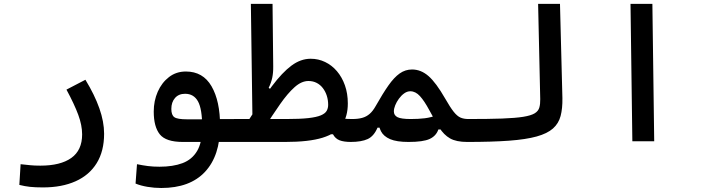

<svg xmlns="http://www.w3.org/2000/svg" viewBox="-20 -713 3556 969"><path d="M196.8 232.9Q157.7 232.9 131.3 230Q105 227.1 77.6 220.2L84 115.7Q111.8 118.7 132.6 120.8Q153.3 123 183.6 123Q285.2 123 339.8 84.2Q394.5 45.4 394.5 -34.7Q394.5 -80.6 375 -133.5Q355.5 -186.5 315.4 -260.7L411.1 -310.5Q457.5 -234.4 481.4 -166.5Q505.4 -98.6 505.4 -38.1Q505.4 49.8 468 110.4Q430.7 170.9 361.3 201.9Q292 232.9 196.8 232.9Z M793.9 235.8Q759.3 235.8 724.4 230Q689.5 224.1 664.1 213.4L671.4 115.7Q700.2 121.6 726.3 125Q752.4 128.4 785.2 128.4Q853 128.4 901.1 110.4Q949.2 92.3 974.9 48.8Q1000.5 5.4 1000.5 -70.3Q1000.5 -163.1 979.2 -201.4Q958 -239.7 914.1 -239.7Q881.8 -239.7 863.3 -218.5Q844.7 -197.3 844.7 -163.1Q844.7 -132.3 859.9 -121.6Q875 -110.8 924.3 -110.8Q958.5 -110.8 990.2 -110.8Q1022 -110.8 1059.1 -111.8L1171.9 -112.3Q1194.3 -112.3 1203.9 -98.4Q1213.4 -84.5 1213.4 -53.7Q1213.4 -24.4 1201.2 -10.5Q1189 3.4 1167 3.4H902.8Q817.4 3.4 786.6 -34.9Q755.9 -73.2 755.9 -149.9Q755.9 -204.1 776.1 -250Q796.4 -295.9 832.8 -324Q869.1 -352.1 918 -352.1Q1004.4 -352.1 1047.6 -277.6Q1090.8 -203.1 1090.8 -76.7Q1090.8 72.8 1014.6 154.3Q938.5 235.8 793.9 235.8Z M1752.4 3.4Q1714.8 3.4 1693.4 -5.1Q1671.9 -13.7 1660.6 -35.2L1615.2 -35.6L1657.7 -125.5Q1687 -116.7 1710 -114.5Q1732.9 -112.3 1757.8 -112.3Q1777.8 -112.3 1787.1 -101.1Q1796.4 -89.8 1796.4 -62.5Q1796.4 -27.8 1784.9 -12.2Q1773.4 3.4 1752.4 3.4ZM1165 3.4 1171.9 -112.3H1424.8Q1493.7 -112.3 1535.6 -116.9Q1577.6 -121.6 1599.4 -130.9Q1621.1 -140.1 1628.7 -153.6Q1636.2 -167 1636.2 -184.1Q1636.2 -208 1629.4 -229.5Q1622.6 -251 1609.6 -268.1Q1596.7 -285.2 1578.1 -294.7Q1559.6 -304.2 1536.6 -304.2Q1501.5 -304.2 1466.6 -272.9Q1431.6 -241.7 1393.6 -187.3Q1355.5 -132.8 1310.1 -61.5L1231.9 -102.1Q1299.8 -208 1352.1 -277.6Q1404.3 -347.2 1450.9 -381.8Q1497.6 -416.5 1547.9 -416.5Q1586.9 -416.5 1620.8 -400.1Q1654.8 -383.8 1680.4 -353.8Q1706.1 -323.7 1720.7 -282.5Q1735.4 -241.2 1735.4 -190.9Q1735.4 -126 1706.3 -82.8Q1677.2 -39.6 1608.4 -18.1Q1539.6 3.4 1418.9 3.4ZM1254.4 -91.8 1246.1 -693.4H1355.5L1358.9 -377.9Q1359.4 -346.2 1354 -320.8Q1348.6 -295.4 1335.9 -269.5L1357.9 -254.4Z M1749 3.4Q1735.8 3.4 1729.7 -10Q1723.6 -23.4 1723.6 -56.2Q1723.6 -69.8 1727.3 -82.8Q1731 -95.7 1738.8 -104Q1746.6 -112.3 1757.8 -112.3Q1787.1 -112.3 1808.1 -118.2Q1829.1 -124 1845.5 -138.2Q1861.8 -152.3 1876 -177.7Q1911.6 -240.7 1940.2 -281.5Q1968.8 -322.3 1997.1 -342.3Q2025.4 -362.3 2059.6 -362.3Q2104.5 -362.3 2142.6 -329.1Q2180.7 -295.9 2226.6 -215.8Q2252 -171.4 2269.5 -149.2Q2287.1 -127 2304 -119.6Q2320.8 -112.3 2343.8 -112.3Q2362.3 -112.3 2371.3 -102.8Q2380.4 -93.3 2380.4 -59.1Q2380.4 -17.6 2367.9 -7.1Q2355.5 3.4 2337.9 3.4Q2282.7 3.4 2251.2 -14.6Q2219.7 -32.7 2197.3 -68.6Q2174.8 -104.5 2146 -158.2Q2121.6 -203.6 2099.4 -228Q2077.1 -252.4 2050.8 -252.4Q2034.7 -252.4 2019.8 -241.7Q2004.9 -231 1993.2 -214.8Q1981.4 -198.7 1974.6 -181.6Q1967.8 -164.6 1967.8 -150.9Q1967.8 -130.9 1986.1 -121.6Q2004.4 -112.3 2053.2 -112.3Q2092.3 -112.3 2124.3 -116.2Q2156.2 -120.1 2191.9 -133.8L2220.7 -59.6H2192.4Q2181.2 -26.9 2148.4 -11.7Q2115.7 3.4 2042 3.4Q1981.9 3.4 1949 -10.7Q1916 -24.9 1902.8 -50.5Q1889.6 -76.2 1889.6 -109.9L1914.6 -90.8Q1912.1 -85 1909.4 -79.6Q1906.7 -74.2 1903.8 -68.8H1885.3Q1867.2 -25.9 1835.7 -11.2Q1804.2 3.4 1749 3.4Z M2337.9 3.4Q2323.7 3.4 2316.7 -11.5Q2309.6 -26.4 2309.6 -57.1Q2309.6 -89.4 2319.3 -100.8Q2329.1 -112.3 2343.8 -112.3Q2446.8 -112.3 2514.2 -114.7Q2581.5 -117.2 2620.8 -123.5Q2660.2 -129.9 2678.5 -141.1Q2696.8 -152.3 2701.9 -170.2Q2707 -188 2706.5 -212.4L2695.8 -693.4H2806.2L2818.4 -217.8Q2819.3 -165.5 2809.3 -127.7Q2799.3 -89.8 2770.8 -64.5Q2742.2 -39.1 2688.5 -24.2Q2634.8 -9.3 2548.8 -2.9Q2462.9 3.4 2337.9 3.4Z M3171.4 0 3162.1 -693.4H3272.5L3281.7 0Z"/></svg>

Font: Cascadia Mono Medium
Style: Regular
Weight: 500
Monospace: yes
Designer: Aaron Bell
Foundry: Saja Typeworks
Version: Version 2407.024